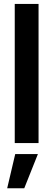

<svg xmlns="http://www.w3.org/2000/svg" viewBox="-20 -748 279 1004"><path d="M181.6 -727.5V0H57.1V-727.5ZM17.6 236.3 59.6 57.6H178.2L106.9 236.3Z"/></svg>

Font: Inter 28pt SemiBold
Style: Regular
Weight: 600
Designer: Rasmus Andersson
Foundry: rsms
Version: Version 4.001;git-66647c0bb